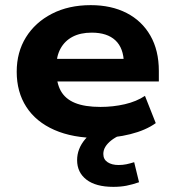

<svg xmlns="http://www.w3.org/2000/svg" viewBox="-20 -526 676 747"><path d="M363 11Q263 11 191.5 -20.5Q120 -52 82.5 -110Q45 -168 45 -247Q45 -323 81 -381Q117 -439 182 -472.5Q247 -506 333 -506Q413 -506 472.5 -475.5Q532 -445 565 -387.5Q598 -330 598 -250V-209H177V-297H479L462 -280Q461 -339 429 -369Q397 -399 337 -399Q293 -399 262.5 -383Q232 -367 215.5 -337Q199 -307 199 -264V-253Q199 -204 216.5 -172.5Q234 -141 272 -125.5Q310 -110 371 -110Q420 -110 465.5 -120.5Q511 -131 544 -153L586 -47Q547 -19 487 -4Q427 11 363 11ZM421 201Q353 201 316.5 173Q280 145 280 97Q280 53 311 16Q342 -21 399 -45L447 0Q427 9 412.5 20.5Q398 32 390 45Q382 58 382 73Q382 94 398.5 105Q415 116 441 116Q458 116 472 113Q486 110 502 105L521 183Q495 192 472 196.5Q449 201 421 201Z"/></svg>

Font: Nunito Sans 10pt SemiExpanded ExtraBold
Style: Regular
Weight: 800
Width: 6
Designer: Vernon Adams
Foundry: Vernon Adams
Version: Version 3.101;gftools[0.9.27]